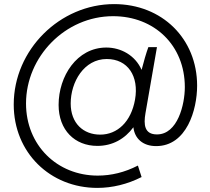

<svg xmlns="http://www.w3.org/2000/svg" viewBox="-20 -729 1027 937"><path d="M455 188C528 188 602 170 671 135L653 79C589 112 523 128 457 128C258 128 107 -21 107 -224C107 -452 298 -650 532 -650C733 -650 882 -508 882 -304C882 -219 847 -73 746 -73C685 -73 680 -120 690 -177L746 -499H704C694 -472 681 -427 671 -388C640 -459 570 -497 499 -497C355 -497 266 -357 266 -217C266 -94 345 -17 455 -17C529 -17 589 -51 631 -108C637 -53 677 -16 742 -16C891 -16 942 -193 942 -311C942 -540 771 -709 537 -709C272 -709 47 -486 47 -219C47 16 225 188 455 188ZM469 -72C387 -72 325 -127 325 -224C325 -329 390 -441 501 -441C604 -441 659 -357 639 -243C620 -135 553 -72 469 -72Z"/></svg>

Font: Fixel Display 20240404 Light
Style: Italic
Weight: 300
Italic angle: -10°
Designer: AlfaBravo + MacPaw
Foundry: Kyrylo Tkachov, Marchela Mozhyna, Serhii Makarenko, Maria Weinstein, Zakhar Kryvoshyya
Version: Version 1.211;Glyphs 3.2 (3225)